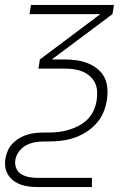

<svg xmlns="http://www.w3.org/2000/svg" viewBox="-26 -540 546 775"><path d="M128 215Q110 215 92.5 213Q75 211 59 205.5Q43 200 29.5 190Q16 180 7 166Q-2 152 -4.5 134.5Q-7 117 -4 99Q-1 83 6 67Q13 51 26 38Q39 25 54 16.5Q69 8 86 3Q103 -2 119.5 -3.5Q136 -5 153 -5H171Q191 -5 211.5 -7.5Q232 -10 252 -16Q272 -22 292 -32.5Q312 -43 327.5 -58.5Q343 -74 352 -94Q361 -114 364 -134Q367 -153 366 -171.5Q365 -190 357.5 -205.5Q350 -221 337 -232.5Q324 -244 307.5 -251Q291 -258 273 -260.5Q255 -263 236 -263H129L135 -300L379 -483H93L99 -520H434L428 -483L183 -300H236Q261 -300 284.5 -296.5Q308 -293 329 -284.5Q350 -276 368 -261.5Q386 -247 396 -226.5Q406 -206 407.5 -182Q409 -158 405 -134Q401 -109 390.5 -84.5Q380 -60 361.5 -40Q343 -20 319.5 -5.5Q296 9 271.5 17Q247 25 221.5 28Q196 31 171 31H153Q135 31 116.5 34Q98 37 80.5 46Q63 55 51 71Q39 87 36 105Q33 123 39.5 139Q46 155 60.5 163.5Q75 172 92.5 175Q110 178 128 178H345V215Z"/></svg>

Font: Iosevka Curly Extralight
Style: Italic
Weight: 200
Italic angle: -9°
Monospace: yes
Designer: Belleve Invis
Foundry: Belleve Invis
Version: Version 22.1.2; ttfautohint (v1.8.4)